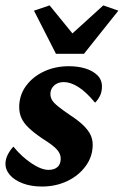

<svg xmlns="http://www.w3.org/2000/svg" viewBox="-23 -681 457 709"><path d="M131.8 7.8Q91.8 7.8 61 -3.9Q30.3 -15.6 13.7 -34.7Q-2.9 -53.7 -2.9 -75.2Q-2.9 -92.8 5.4 -109.4Q13.7 -126 26.4 -139.6Q57.6 -101.6 93.8 -77.6Q129.9 -53.7 156.2 -53.7Q176.8 -53.7 189 -64Q201.2 -74.2 201.2 -95.7Q201.2 -112.3 188 -127.9Q174.8 -143.6 132.8 -169.9Q102.5 -190.4 83.5 -208.5Q64.5 -226.6 56.2 -245.1Q47.9 -263.7 47.9 -285.2Q47.9 -329.1 72.8 -363.3Q97.7 -397.5 139.2 -417Q180.7 -436.5 231.4 -436.5Q264.6 -436.5 292 -428.2Q319.3 -419.9 336.4 -403.3Q353.5 -386.7 353.5 -361.3Q353.5 -342.8 346.7 -328.1Q339.8 -313.5 328.1 -301.8Q294.9 -341.8 266.1 -359.9Q237.3 -377.9 212.9 -377.9Q190.4 -377.9 176.8 -365.2Q163.1 -352.5 163.1 -334Q163.1 -322.3 168.9 -312Q174.8 -301.8 190.9 -288.6Q207 -275.4 237.3 -254.9Q268.6 -234.4 286.1 -216.8Q303.7 -199.2 311.5 -182.6Q319.3 -166 319.3 -146.5Q319.3 -103.5 293.9 -68.4Q268.6 -33.2 226.1 -12.7Q183.6 7.8 131.8 7.8ZM102.5 -641.6 160.2 -661.1 271.5 -524.4H208L358.4 -661.1L414.1 -641.6L287.1 -482.4H183.6Z"/></svg>

Font: Crimson Pro
Style: Bold Italic
Weight: 700
Italic angle: -12°
Designer: Jacques Le Bailly
Foundry: Baron von Fonthausen
Version: Version 1.003